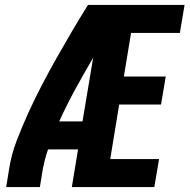

<svg xmlns="http://www.w3.org/2000/svg" viewBox="-20 -755 765 775"><path d="M5 0H141L153 -74Q157 -93 162 -113Q167 -133 174 -152H295L270 0H603L622 -113H425L461 -333H630L649 -446H480L509 -622H706L725 -735H335Q302 -682 270.5 -628.5Q239 -575 208.5 -521Q178 -467 149.5 -412.5Q121 -358 95.5 -302Q70 -246 48 -189Q26 -132 17 -74ZM219 -265Q249 -331 284 -395Q319 -459 356 -522L313 -265Z"/></svg>

Font: Iosevka Sparkle Extrabold
Style: Italic
Weight: 800
Italic angle: -9°
Designer: Belleve Invis
Foundry: Belleve Invis
Version: Version 4.5.0; ttfautohint (v1.8.3)